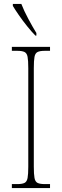

<svg xmlns="http://www.w3.org/2000/svg" viewBox="-20 -951 315 971"><path d="M40 0V-20H67Q92 -20 104 -26Q116 -32 119.5 -51Q123 -70 123 -108V-606Q123 -645 119.5 -663.5Q116 -682 104 -688Q92 -694 67 -694H40V-714H233V-694H207Q182 -694 170 -688Q158 -682 154.5 -663.5Q151 -645 151 -606V-108Q151 -70 154.5 -51Q158 -32 170 -26Q182 -20 207 -20H233V0ZM159 -771Q141 -789 118 -817.5Q95 -846 75 -875Q55 -904 45 -921V-931H88Q101 -897 123.5 -855Q146 -813 164 -784V-771Z"/></svg>

Font: Noto Serif Ethiopic Condensed Thin
Style: Regular
Weight: 100
Width: 3
Designer: Monotype Design Team
Foundry: Monotype Imaging Inc.
Version: Version 2.102; ttfautohint (v1.8.4.7-5d5b)